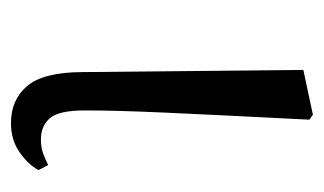

<svg xmlns="http://www.w3.org/2000/svg" viewBox="-138 -427 579 343"><g transform="rotate(90 151.5 -255.5)"><path d="M199.8 14.4Q158.3 14.4 133.7 -14.5Q109.2 -43.4 108.8 -111.9L104.9 -507.9L185 -525L193.8 -518.8Q189.3 -430.3 186.2 -367.2Q183.1 -304.2 181.1 -259Q179.1 -213.9 178.2 -180.2Q177.3 -146.5 177.3 -117.6Q177.3 -70.5 191.4 -54.8Q205.4 -39.1 229 -39.1Q243.8 -39.1 254.5 -43.2Q265.3 -47.3 274.9 -52L283.8 -34.8Q274.5 -16.9 252.5 -1.3Q230.5 14.4 199.8 14.4Z"/></g></svg>

Font: Noto Serif SC
Style: Regular
Weight: 200
Designer: Ryoko NISHIZUKA 西塚涼子 (kana & ideographs); Frank Grießhammer (Latin, Greek & Cyrillic); Wenlong ZHANG 张文龙 (bopomofo); San
Foundry: Adobe
Version: Version 2.001;hotconv 1.1.0;makeotfexe 2.6.0